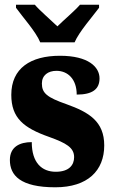

<svg xmlns="http://www.w3.org/2000/svg" viewBox="-20 -786 484 816"><path d="M151 -606H297C316 -651 373 -715 401 -753V-766H320C301 -743 250 -700 224 -674C197 -700 147 -743 128 -766H48V-753C75 -715 133 -651 151 -606ZM215 10C353 10 423 -61 423 -168C423 -270 358 -309 263 -343C180 -372 158 -390 158 -431C158 -466 184 -485 220 -485C268 -485 306 -450 306 -384C373 -384 403 -407 403 -453C403 -501 356 -549 235 -549C110 -549 28 -496 28 -383C28 -284 81 -242 189 -204C261 -178 295 -159 295 -118C295 -85 274 -56 217 -56C158 -56 115 -94 115 -182C64 -182 22 -162 22 -106C22 -41 66 10 215 10Z"/></svg>

Font: Noto Serif Tamil Condensed Black
Style: Regular
Weight: 900
Width: 3
Designer: Indian Type Foundry, Tom Grace, and the Monotype Design Team
Foundry: Monotype Imaging Inc.
Version: Version 2.004